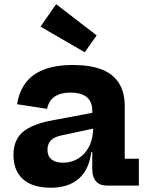

<svg xmlns="http://www.w3.org/2000/svg" viewBox="-20 -868 695 898"><path d="M480 0Q447 0 429.2 -19.8Q411.5 -39.5 411.5 -75.5V-194L422 -214L416 -274L411.5 -307.5V-351Q411.5 -379.5 399.5 -398.2Q387.5 -417 364.8 -426Q342 -435 310 -435Q265 -435 236.8 -416.8Q208.5 -398.5 200 -359L60 -380.5Q69 -439 99.5 -480Q130 -521 185 -542.5Q240 -564 322.5 -564Q400 -564 453.8 -543.8Q507.5 -523.5 535.5 -480.5Q563.5 -437.5 563.5 -369.5V-125.5H629.5V0ZM218.5 10Q132 10 87.5 -30Q43 -70 43 -143Q43 -214 87.5 -251.2Q132 -288.5 227 -305.5L439.5 -345.5V-271.5L271 -235.5Q235 -228.5 218.5 -211.8Q202 -195 202 -167.5Q202 -138 220.8 -122.5Q239.5 -107 274.5 -107Q314.5 -107 346.8 -127Q379 -147 397.5 -184.2Q416 -221.5 416 -274L441 -156.5H407Q396 -73 347.5 -31.5Q299 10 218.5 10ZM242.5 -848.5 169.5 -743.5 376.5 -623.5 432 -702.5Z"/></svg>

Font: Hepta Slab
Style: Bold
Weight: 700
Designer: Michael LaGattuta
Foundry: Michael LaGattuta
Version: Version 1.100